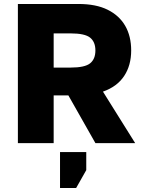

<svg xmlns="http://www.w3.org/2000/svg" viewBox="-20 -720 735 966"><path d="M70 0V-700H375Q463 -700 521.5 -671Q580 -642 610 -590Q640 -538 640 -466Q640 -391 604.5 -337.5Q569 -284 498 -259L660 0H460L324 -240H250V0ZM250 -380H335Q407 -380 433.5 -401.5Q460 -423 460 -466Q460 -509 433.5 -530.5Q407 -552 335 -552H250ZM282 226V45H414V136L363 226Z"/></svg>

Font: Golos Text
Style: Bold
Weight: 700
Designer: A.Korolkova, Vitaly Kuzmin
Foundry: ParaType Ltd
Version: Version 2.004